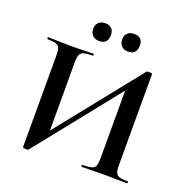

<svg xmlns="http://www.w3.org/2000/svg" viewBox="-143 -942 1052 1087"><g transform="rotate(20 382.5 -398.0)"><path d="M188 -90 621 -632Q624 -635 636 -635Q642 -635 648.5 -633.5Q655 -632 655 -628V-81Q655 -52 661 -37Q667 -22 683.5 -17Q700 -12 733 -12Q736 -12 736 -6Q736 0 733 0Q707 0 671.5 -1Q636 -2 600 -2Q554 -2 520.5 -1Q487 0 461 0Q458 0 458 -6Q458 -12 461 -12Q497 -12 515 -17Q533 -22 538.5 -37Q544 -52 544 -81V-522L577 -531L144 11Q141 14 129 14Q122 14 116 12.5Q110 11 110 7V-544Q110 -573 104.5 -587.5Q99 -602 82 -607.5Q65 -613 32 -613Q29 -613 29 -619Q29 -625 32 -625Q58 -625 93.5 -623.5Q129 -622 165 -622Q212 -622 245.5 -623.5Q279 -625 304 -625Q307 -625 307 -619Q307 -613 304 -613Q268 -613 250.5 -607.5Q233 -602 227 -587.5Q221 -573 221 -544V-99ZM309 -703Q284 -703 269 -717.5Q254 -732 254 -758Q254 -782 269 -796Q284 -810 309 -810Q334 -810 347.5 -796Q361 -782 361 -758Q361 -703 309 -703ZM483 -703Q458 -703 443.5 -717.5Q429 -732 429 -758Q429 -782 443.5 -795.5Q458 -809 483 -809Q535 -809 535 -758Q535 -703 483 -703Z"/></g></svg>

Font: Cormorant Garamond Light
Style: Regular
Weight: 300
Designer: Christian Thalmann (Catharsis Fonts)
Foundry: Catharsis Fonts
Version: Version 4.001